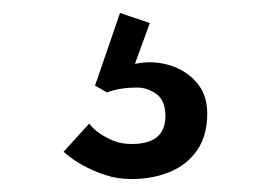

<svg xmlns="http://www.w3.org/2000/svg" viewBox="-20 -41 417 296"><path d="M183 235Q160 235 141.5 228.5Q104 216 78 193L117.5 149.5Q129.5 165.5 155 176Q167 181 183 181Q235 181 235 138Q235 114 221.2 104Q207.5 94 191.5 94Q164.5 94 145 101.5L126.5 91L165 -21L211 -5.5L188 57.5Q200.5 55 210.5 55Q233 55 253.2 64Q273.5 73 286.5 90.5Q299.5 108 299.5 134Q299.5 168 284 190.5Q268.5 213 242 224Q215.5 235 183 235Z"/></svg>

Font: Lucymar Sans
Style: Regular
Weight: 400
Foundry: The League of Moveable Type (original font) / Main changes by Cristiano Sobral with portions from Mirco Monsees
Version: Version 2.001;August 30, 2020;FontCreator 13.0.0.2681 64-bit